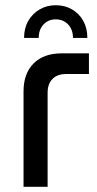

<svg xmlns="http://www.w3.org/2000/svg" viewBox="-20 -714 372 734"><path d="M193 -694Q228 -694 255.5 -678Q283 -662 298.5 -634Q314 -606 314 -569H259Q259 -601 240.5 -620.5Q222 -640 193 -640Q165 -640 146.5 -620.5Q128 -601 128 -569H72Q72 -606 88 -634Q104 -662 131.5 -678Q159 -694 193 -694ZM70 0V-365Q70 -433 108.5 -471.5Q147 -510 215 -510H320V-431H232Q199 -431 180.5 -412Q162 -393 162 -359V0Z"/></svg>

Font: MuseoModerno Thin
Style: Regular
Weight: 400
Version: Version 1.003